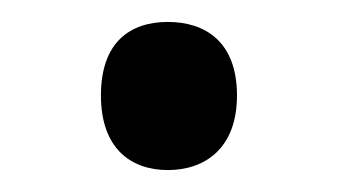

<svg xmlns="http://www.w3.org/2000/svg" viewBox="-20 -506 308 175"><path d="M72 -419C72 -371 99 -351 133 -351C167 -351 196 -371 196 -419C196 -468 167 -486 133 -486C99 -486 72 -468 72 -419Z"/></svg>

Font: Noto Sans Malayalam UI
Style: Regular
Weight: 400
Designer: Jelle Bosma - Monotype Design Team
Foundry: Monotype Imaging Inc.
Version: Version 2.104